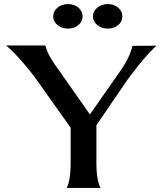

<svg xmlns="http://www.w3.org/2000/svg" viewBox="-20 -926 800 946"><path d="M203 -702H10C67 -654 123 -582 146 -553L328 -297V-120C328 -27 308 0 308 0H476C476 0 455 -27 455 -120V-309L608 -533C645 -583 693 -647 751 -701L633 -700C622 -659 605 -620 562 -561L423 -362L271 -579C246 -611 214 -660 203 -702ZM511 -785C552 -785 583 -812 583 -845C583 -879 552 -906 511 -906C470 -906 438 -879 438 -845C438 -812 470 -785 511 -785ZM315 -785C356 -785 387 -812 387 -845C387 -879 356 -906 315 -906C274 -906 242 -879 242 -845C242 -812 274 -785 315 -785Z"/></svg>

Font: Coconat Demi
Style: Regular
Weight: 400
Designer: Sara Lavazza
Foundry: Collletttivo
Version: Version 1.000;Glyphs 3.2 (3217)